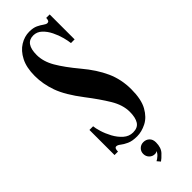

<svg xmlns="http://www.w3.org/2000/svg" viewBox="-294 -727 925 925"><g transform="rotate(-45 168.0 -265.0)"><path d="M171 13.5Q138 13.5 118 4.2Q98 -5 86.2 -14.5Q74.5 -24 65.5 -24Q53.5 -24 53.5 0H30V-171H55Q56 -157 63.8 -131.2Q71.5 -105.5 86.2 -78.2Q101 -51 122.2 -32.2Q143.5 -13.5 170.5 -13.5Q202.5 -13.5 216 -34.8Q229.5 -56 229.5 -95.5Q229.5 -142 199.8 -191.2Q170 -240.5 125 -299Q67.5 -374 47.5 -430Q27.5 -486 27.5 -541Q27.5 -598.5 47 -636.2Q66.5 -674 96.8 -692.5Q127 -711 159.5 -711Q186.5 -711 203.8 -702.8Q221 -694.5 232 -686.2Q243 -678 251 -678Q257.5 -678 260.8 -682.8Q264 -687.5 264.5 -700H288V-530H263Q261.5 -546 254.8 -571.8Q248 -597.5 235.2 -623.5Q222.5 -649.5 203.8 -667Q185 -684.5 160.5 -684.5Q105.5 -684.5 105.5 -606Q105.5 -561.5 132.2 -515.5Q159 -469.5 209.5 -409Q259.5 -349.5 285.5 -292Q311.5 -234.5 311.5 -167Q311.5 -98 289.5 -58.8Q267.5 -19.5 234.8 -3Q202 13.5 171 13.5ZM166 180.5 152 164Q161.5 159.5 172.2 149.8Q183 140 186.5 129Q180.5 134.5 171.5 134.5Q154.5 134.5 143 122.8Q131.5 111 131.5 94Q131.5 77 143.2 65.5Q155 54 172 54Q190 54 202.2 65.5Q214.5 77 214.5 98Q214.5 134 196 153.5Q177.5 173 166 180.5Z"/></g></svg>

Font: Imbue 50pt
Style: Bold
Weight: 700
Designer: Tyler Finck
Foundry: Etcetera Type Company
Version: Version 1.102; ttfautohint (v1.8.3)